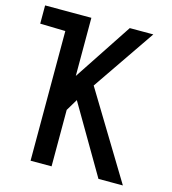

<svg xmlns="http://www.w3.org/2000/svg" viewBox="-105 -787 785 874"><g transform="rotate(15 287.0 -350.0)"><path d="M0 -700V-614L126 -611H170V-700ZM218 -426V-700H119V0H218V-266L251 -321L439 0H554L308 -405L510 -700H399Z"/></g></svg>

Font: Advent Pro SemiBold
Style: Regular
Weight: 600
Designer: VivaRado, Andreas Kalpakidis
Foundry: VivaRado, Andreas Kalpakidis
Version: Version 3.000